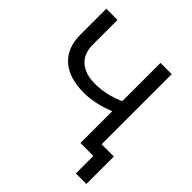

<svg xmlns="http://www.w3.org/2000/svg" viewBox="-221 -867 1187 1187"><g transform="rotate(45 372.5 -273.5)"><path d="M305 -234Q176 -234 106 -296Q36 -358 36 -473V-700H134V-484Q134 -406 181.5 -364Q229 -322 315 -322Q363 -322 412.5 -333Q462 -344 510 -366V-700H608V0H510V-278Q402 -234 305 -234ZM623 153V0H510V-87H715V153Z"/></g></svg>

Font: Montserrat Medium
Style: Regular
Weight: 500
Designer: Julieta Ulanovsky
Foundry: Julieta Ulanovsky
Version: Version 9.000; ttfautohint (v1.8.4.7-5d5b)